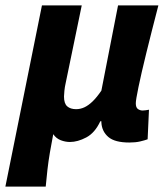

<svg xmlns="http://www.w3.org/2000/svg" viewBox="-45 -518 626 714"><path d="M-25 176 111 -498H259L199 -208Q196 -195 194.5 -180.5Q193 -166 193 -159Q193 -133 205 -122.5Q217 -112 238 -112Q254 -112 269 -119Q284 -126 299.5 -141Q315 -156 332 -181L394 -498H544Q518 -398 499 -320.5Q480 -243 470 -194.5Q460 -146 460 -134Q460 -118 468 -112.5Q476 -107 486 -107Q491 -107 497 -108Q503 -109 509 -110L504 0Q493 4 476 8Q459 12 436 12Q382 12 358 -8.5Q334 -29 332 -62Q332 -63 332 -64Q332 -65 332 -67H328Q308 -24 276 -7Q244 10 215 10Q198 10 181 3.5Q164 -3 153 -19Q146 17 140.5 49.5Q135 82 131.5 112.5Q128 143 125 176Z"/></svg>

Font: Source Sans 3 ExtraBold
Style: Italic
Weight: 800
Italic angle: -11°
Version: Version 3.052;hotconv 1.1.0;makeotfexe 2.6.0